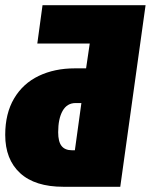

<svg xmlns="http://www.w3.org/2000/svg" viewBox="-21 -716 578 736"><path d="M440 0H222Q113 0 56 -52.5Q-1 -105 -1 -199Q-1 -281 33 -338.5Q67 -396 127.5 -425Q188 -454 266 -454H309L323 -549H122L142 -696H537ZM266 -140 291 -321H269Q236 -321 219 -291Q202 -261 202 -209Q202 -173 215 -156.5Q228 -140 255 -140Z"/></svg>

Font: Fira Sans Extra Condensed Black
Style: Italic
Weight: 900
Width: 3
Italic angle: -8°
Designer: Carrois Corporate & Edenspiekermann AG
Foundry: Carrois Corporate GbR & Edenspiekermann AG
Version: Version 4.203